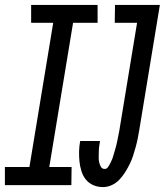

<svg xmlns="http://www.w3.org/2000/svg" viewBox="-49 -755 672 783"><path d="M242 0H-29V-74H71L168 -662H78V-735H349V-662H249L152 -74H243ZM371 8Q350 8 331.5 0Q313 -8 301 -23Q289 -38 283 -57.5Q277 -77 275 -97Q273 -117 273.5 -138Q274 -159 278 -180H359Q357 -169 355.5 -158.5Q354 -148 354 -137Q354 -126 353.5 -115.5Q353 -105 355 -95Q357 -85 362 -75.5Q367 -66 378 -66Q386 -66 391 -73Q396 -80 399.5 -87Q403 -94 406.5 -101.5Q410 -109 412 -116.5Q414 -124 416.5 -131.5Q419 -139 421 -146.5Q423 -154 425 -161.5Q427 -169 428.5 -176.5Q430 -184 431.5 -191.5Q433 -199 434.5 -206.5Q436 -214 437.5 -221.5Q439 -229 440 -237L510 -662H419L420 -735H603L519 -225Q516 -207 512.5 -189.5Q509 -172 504 -154Q499 -136 493.5 -119Q488 -102 479.5 -85Q471 -68 461 -52Q451 -36 437.5 -22Q424 -8 406.5 0Q389 8 371 8Z"/></svg>

Font: Iosevka Extended Oblique
Style: Regular
Weight: 400
Width: 7
Italic angle: -9°
Monospace: yes
Designer: Belleve Invis
Foundry: Belleve Invis
Version: Version 32.0.1; ttfautohint (v1.8.4)